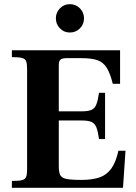

<svg xmlns="http://www.w3.org/2000/svg" viewBox="-20 -901 651 921"><path d="M37 0V-33Q71 -33 86 -37Q101 -41 105.5 -53Q110 -65 110 -89V-570Q110 -595 105.5 -607Q101 -619 85.5 -623Q70 -627 37 -627V-660H556V-499H521Q509 -548 492.5 -575Q476 -602 448 -612Q420 -622 372 -622H300Q278 -622 270 -615Q262 -608 262 -588V-367H373Q403 -367 419 -374Q435 -381 442.5 -401Q450 -421 455 -456H484V-234H455Q450 -270 442.5 -289.5Q435 -309 419 -316Q403 -323 373 -323H262V-104Q262 -76 268.5 -62Q275 -48 297.5 -43Q320 -38 371 -38Q423 -38 457.5 -50Q492 -62 514 -92.5Q536 -123 548 -178H582L570 0ZM315 -745Q287 -745 267.5 -765Q248 -785 248 -813Q248 -841 267.5 -861Q287 -881 315 -881Q344 -881 363.5 -861Q383 -841 383 -813Q383 -785 363.5 -765Q344 -745 315 -745Z"/></svg>

Font: Frank Ruhl Libre
Style: Bold
Weight: 700
Designer: Yanek Iontef
Foundry: Fontef
Version: Version 6.004